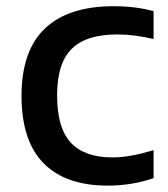

<svg xmlns="http://www.w3.org/2000/svg" viewBox="-20 -572 526 602"><path d="M47.5 -271.5Q47.5 -413 121 -482.8Q194.5 -552.5 336 -552.5Q406 -552.5 461.5 -537V-449.5Q402.5 -464 347.5 -464Q250.5 -464 204.8 -418.8Q159 -373.5 159 -273Q159 -171 202 -124.8Q245 -78.5 332 -78.5Q360.5 -78.5 391.2 -84Q422 -89.5 461.5 -101V-13.5Q393.5 10 318 10Q186 10 116.8 -60Q47.5 -130 47.5 -271.5Z"/></svg>

Font: Encode Sans Semi Expanded Medium
Style: Regular
Weight: 500
Width: 6
Designer: Multiple Designers
Foundry: Impallari Type
Version: Version 2.000